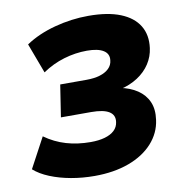

<svg xmlns="http://www.w3.org/2000/svg" viewBox="-81 -792 833 879"><g transform="rotate(-10 335.5 -352.5)"><path d="M289 11Q233 11 180 1.5Q127 -8 83 -26Q39 -44 11 -69L86 -209Q132 -176 184.5 -160.5Q237 -145 298 -145Q336 -145 364 -153Q392 -161 408.5 -176.5Q425 -192 428 -215Q433 -247 407 -263.5Q381 -280 323 -280H183L206 -429H328Q364 -429 390.5 -437Q417 -445 433 -460.5Q449 -476 451 -498Q455 -528 429.5 -544Q404 -560 353 -560Q299 -560 245.5 -544Q192 -528 145 -496L93 -635Q151 -674 229.5 -695Q308 -716 387 -716Q477 -716 535.5 -692.5Q594 -669 620.5 -625.5Q647 -582 639 -522Q634 -483 612.5 -450Q591 -417 555 -393.5Q519 -370 471 -359L472 -366Q519 -357 552.5 -334.5Q586 -312 601.5 -277Q617 -242 610 -193Q602 -133 560 -86.5Q518 -40 448.5 -14.5Q379 11 289 11Z"/></g></svg>

Font: Nunito Sans 10pt SemiExpanded Black
Style: Italic
Weight: 900
Width: 6
Italic angle: -9°
Designer: Vernon Adams
Foundry: Vernon Adams
Version: Version 3.101;gftools[0.9.27]